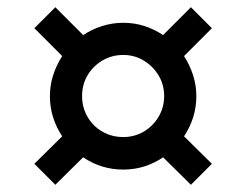

<svg xmlns="http://www.w3.org/2000/svg" viewBox="-20 -535 681 531"><path d="M133 -24 75 -82 152 -158Q136 -182 127 -210Q118 -238 118 -269Q118 -299 127 -327Q136 -355 152 -380L75 -457L133 -515L210 -438Q234 -454 262.5 -463Q291 -472 321 -472Q380 -472 431 -438L508 -515L566 -457L489 -380Q505 -355 514 -327Q523 -299 523 -269Q523 -238 514 -210Q505 -182 489 -158L566 -82L508 -24L431 -100Q408 -84 380 -75Q352 -66 321 -66Q260 -66 210 -100ZM321 -156Q352 -156 377.5 -171Q403 -186 418.5 -212Q434 -238 434 -269Q434 -301 418.5 -326.5Q403 -352 377.5 -367.5Q352 -383 321 -383Q289 -383 263 -367.5Q237 -352 222 -326.5Q207 -301 207 -269Q207 -238 222 -212Q237 -186 263 -171Q289 -156 321 -156Z"/></svg>

Font: Plus Jakarta Text
Style: Regular
Weight: 400
Designer: Gumpita Rahayu
Foundry: Tokotype Studio
Version: Version 1.000